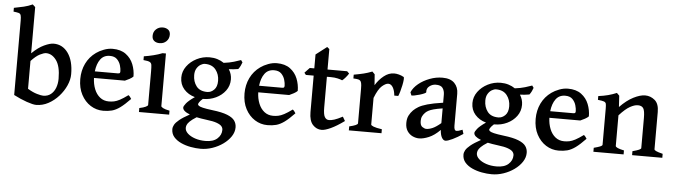

<svg xmlns="http://www.w3.org/2000/svg" viewBox="-55 -999 5219 1484"><g transform="rotate(5 2554.0 -257.5)"><path d="M238.8 14.6Q214.8 14.6 165.5 -2.4Q116.2 -19.5 63.5 -46.9V-623Q63.5 -653.3 59.3 -665.8Q55.2 -678.2 42.2 -681.9Q29.3 -685.5 2.4 -688.5V-717.8Q43.9 -725.6 78.1 -733.6Q112.3 -741.7 145.5 -756.8Q149.4 -753.4 157.7 -745.6Q166 -737.8 166 -737.8V-379.4Q214.8 -427.2 260 -448Q305.2 -468.8 333 -468.8Q403.3 -468.8 445.8 -408.7Q488.3 -348.6 488.3 -245.1Q488.3 -202.6 468 -157.2Q447.8 -111.8 412.8 -72.8Q377.9 -33.7 333 -9.5Q288.1 14.6 238.8 14.6ZM286.6 -61Q322.8 -61 346.7 -80.6Q370.6 -100.1 382.6 -132.1Q394.5 -164.1 394.5 -201.7Q394.5 -299.3 360.8 -345Q327.1 -390.6 281.7 -390.6Q264.6 -390.6 234.1 -375.5Q203.6 -360.4 166 -319.8V-104Q205.1 -80.1 238.3 -70.6Q271.5 -61 286.6 -61Z M759.3 14.6Q705.6 14.6 660.6 -13.9Q615.7 -42.5 588.6 -94Q561.5 -145.5 561.5 -214.4Q561.5 -280.3 587.9 -335Q614.3 -389.6 664.6 -425.3Q689 -442.9 723.1 -455.8Q757.3 -468.8 790.5 -468.8Q854.5 -468.8 894 -439.2Q933.6 -409.7 951.7 -364Q969.7 -318.4 969.7 -269.5Q960.9 -259.8 941.4 -249Q921.9 -238.3 906.2 -231.9H666.5Q668 -184.1 683.6 -145.3Q699.2 -106.4 727.8 -83.7Q756.3 -61 796.4 -61Q816.9 -61 836.4 -64.9Q856 -68.8 881.1 -82Q906.2 -95.2 943.8 -122.6Q950.2 -119.1 957.5 -109.1Q964.8 -99.1 966.8 -95.2Q922.4 -48.8 889.6 -25.1Q856.9 -1.5 826.7 6.6Q796.4 14.6 759.3 14.6ZM668.5 -283.2H846.7Q857.9 -283.2 861.6 -286.9Q865.2 -290.5 865.2 -300.8Q865.2 -319.8 857.7 -346.2Q850.1 -372.6 830.6 -392.6Q811 -412.6 774.4 -412.6Q727.1 -412.6 701.2 -377.4Q675.3 -342.3 668.5 -283.2Z M1147.5 -543.9Q1122.1 -543.9 1105.7 -556.9Q1089.4 -569.8 1089.4 -595.7Q1089.4 -627.4 1110.8 -647.2Q1132.3 -667 1162.6 -667Q1187 -667 1204.1 -654.5Q1221.2 -642.1 1221.2 -615.7Q1221.2 -584.5 1200.2 -564.2Q1179.2 -543.9 1147.5 -543.9ZM1035.6 0V-30.8Q1068.8 -37.6 1085.2 -45.9Q1101.6 -54.2 1101.6 -60.5V-319.8Q1101.6 -353.5 1099.4 -370.1Q1097.2 -386.7 1083.7 -393.3Q1070.3 -399.9 1035.6 -402.8V-432.1Q1073.7 -438 1110.6 -447.3Q1147.5 -456.5 1177.7 -468.8H1204.1V-60.5Q1204.1 -54.7 1219.2 -46.1Q1234.4 -37.6 1270 -30.8V0Z M1534.7 241.7Q1498 241.7 1457.8 234.4Q1417.5 227.1 1382.6 211.2Q1347.7 195.3 1325.9 170.2Q1304.2 145 1304.2 109.4Q1304.2 92.8 1314 75Q1323.7 57.1 1350.6 35.2Q1377.4 13.2 1429.2 -15.1Q1373.5 -36.6 1373.5 -64.9Q1373.5 -74.7 1391.1 -97.2Q1408.7 -119.6 1456.1 -152.3Q1403.3 -167 1370.8 -204.1Q1338.4 -241.2 1338.4 -293.9Q1338.4 -341.8 1367.4 -381.6Q1396.5 -421.4 1443.4 -445.1Q1490.2 -468.8 1543.5 -468.8Q1575.7 -468.8 1604 -460Q1632.3 -451.2 1654.8 -435.5Q1699.7 -440.9 1733.6 -451.2Q1767.6 -461.4 1787.1 -468.8L1799.3 -451.7Q1795.4 -439.9 1788.3 -425Q1781.2 -410.2 1771.5 -397.9Q1754.9 -395 1737.3 -393.1Q1719.7 -391.1 1698.7 -390.1Q1721.7 -354 1721.7 -313Q1721.7 -263.2 1693.4 -225.1Q1665 -187 1619.6 -165.5Q1574.2 -144 1522.5 -144H1518.6Q1498.5 -126 1491.9 -114.7Q1485.4 -103.5 1485.4 -100.6Q1485.4 -94.2 1492.9 -88.1Q1500.5 -82 1525.1 -75.9Q1549.8 -69.8 1600.6 -63.5Q1675.3 -54.7 1716.6 -38.1Q1757.8 -21.5 1773.9 1.5Q1790 24.4 1790 53.7Q1790 90.3 1767.6 124Q1745.1 157.7 1708 184.3Q1670.9 210.9 1625.7 226.3Q1580.6 241.7 1534.7 241.7ZM1547.9 -200.2Q1576.7 -200.2 1600.3 -223.4Q1624 -246.6 1624 -293Q1624 -343.3 1595.7 -379.2Q1567.4 -415 1512.2 -415Q1496.1 -415 1478.5 -404.5Q1460.9 -394 1448.5 -373.5Q1436 -353 1436 -321.8Q1436 -271.5 1463.1 -235.8Q1490.2 -200.2 1547.9 -200.2ZM1566.4 178.2Q1627 178.2 1658.4 149.7Q1689.9 121.1 1689.9 81.5Q1689.9 66.9 1679.9 54.2Q1669.9 41.5 1641.8 31Q1613.8 20.5 1559.6 14.2Q1538.1 11.7 1519 8.3Q1500 4.9 1483.4 1.5Q1448.2 23.4 1431.9 39.8Q1415.5 56.2 1411.1 68.4Q1406.7 80.6 1406.7 90.3Q1406.7 113.8 1428.2 133.8Q1449.7 153.8 1485.8 166Q1522 178.2 1566.4 178.2Z M2033.7 14.6Q1980 14.6 1935.1 -13.9Q1890.1 -42.5 1863 -94Q1835.9 -145.5 1835.9 -214.4Q1835.9 -280.3 1862.3 -335Q1888.7 -389.6 1939 -425.3Q1963.4 -442.9 1997.6 -455.8Q2031.7 -468.8 2064.9 -468.8Q2128.9 -468.8 2168.5 -439.2Q2208 -409.7 2226.1 -364Q2244.1 -318.4 2244.1 -269.5Q2235.4 -259.8 2215.8 -249Q2196.3 -238.3 2180.7 -231.9H1940.9Q1942.4 -184.1 1958 -145.3Q1973.6 -106.4 2002.2 -83.7Q2030.8 -61 2070.8 -61Q2091.3 -61 2110.8 -64.9Q2130.4 -68.8 2155.5 -82Q2180.7 -95.2 2218.3 -122.6Q2224.6 -119.1 2231.9 -109.1Q2239.3 -99.1 2241.2 -95.2Q2196.8 -48.8 2164.1 -25.1Q2131.3 -1.5 2101.1 6.6Q2070.8 14.6 2033.7 14.6ZM1942.9 -283.2H2121.1Q2132.3 -283.2 2136 -286.9Q2139.6 -290.5 2139.6 -300.8Q2139.6 -319.8 2132.1 -346.2Q2124.5 -372.6 2105 -392.6Q2085.4 -412.6 2048.8 -412.6Q2001.5 -412.6 1975.6 -377.4Q1949.7 -342.3 1942.9 -283.2Z M2453.6 14.6Q2414.1 14.6 2385.3 -16.4Q2356.4 -47.4 2356.4 -115.2V-397.9H2295.9L2283.2 -414.1L2321.3 -454.1H2356.4V-562L2441.4 -627.4L2459 -612.8V-454.1H2611.3L2627.9 -437.5Q2618.7 -422.4 2603.5 -404.8Q2588.4 -387.2 2578.6 -380.9Q2566.9 -386.7 2543.2 -392.3Q2519.5 -397.9 2489.3 -397.9H2459V-159.7Q2459 -106.4 2470.7 -86.2Q2482.4 -65.9 2504.4 -65.9Q2521.5 -65.9 2545.2 -73.2Q2568.8 -80.6 2608.9 -101.6L2627.9 -69.3Q2568.8 -26.4 2524.2 -5.9Q2479.5 14.6 2453.6 14.6Z M2664.1 0V-30.8Q2730 -45.9 2730 -60.5V-327.6Q2730 -359.9 2726.6 -372.6Q2723.1 -385.3 2718.8 -389.6Q2712.4 -396.5 2701.9 -398.9Q2691.4 -401.4 2664.1 -402.8V-432.1Q2710.4 -440.4 2740.5 -447.8Q2770.5 -455.1 2805.7 -468.8L2825.2 -449.2L2831.5 -365.2Q2857.9 -408.7 2895.5 -438.7Q2933.1 -468.8 2975.1 -468.8Q2992.7 -468.8 3012.2 -463.6Q3031.7 -458.5 3049.8 -448.2Q3054.2 -445.3 3052.7 -427Q3051.3 -408.7 3046.1 -383.8Q3041 -358.9 3034.2 -335.2Q3027.3 -311.5 3021.5 -298.3H2990.7Q2986.8 -337.9 2972.7 -361.8Q2958.5 -385.7 2936.5 -385.7Q2917 -385.7 2888.4 -361.3Q2859.9 -336.9 2832.5 -266.6V-60.5Q2832.5 -53.2 2852.1 -45.4Q2871.6 -37.6 2917.5 -30.8V0Z M3210.4 14.6Q3184.6 14.6 3159.4 2.9Q3134.3 -8.8 3117.9 -33.4Q3101.6 -58.1 3101.6 -95.7Q3101.6 -130.4 3113.8 -154.1Q3126 -177.7 3144 -195.8Q3159.7 -211.4 3183.1 -225.6Q3206.5 -239.7 3250.5 -252.4Q3294.4 -265.1 3371.6 -276.4V-337.9Q3371.6 -369.1 3356.9 -390.1Q3342.3 -411.1 3301.8 -410.2Q3275.9 -409.7 3253.7 -392.6Q3231.4 -375.5 3234.4 -346.2Q3234.9 -341.8 3220.2 -335.2Q3205.6 -328.6 3184.8 -322.5Q3164.1 -316.4 3146 -313Q3127.9 -309.6 3122.1 -311L3112.8 -335Q3128.4 -371.6 3165.5 -401.9Q3202.6 -432.1 3251.5 -450.4Q3300.3 -468.8 3350.1 -468.8Q3412.6 -468.8 3443.4 -437Q3474.1 -405.3 3474.1 -355V-106.4Q3474.1 -68.4 3493.7 -68.4Q3500.5 -68.4 3510 -71Q3519.5 -73.7 3539.1 -81.5L3548.8 -49.8Q3507.3 -21.5 3469.5 -3.4Q3431.6 14.6 3415 14.6Q3397.9 14.6 3386 -6.8Q3374 -28.3 3372.1 -65.4Q3328.1 -21 3285.2 -3.2Q3242.2 14.6 3210.4 14.6ZM3258.8 -63.5Q3280.8 -63.5 3307.9 -75.2Q3335 -86.9 3371.6 -118.2V-232.4Q3327.6 -225.6 3302 -218.5Q3276.4 -211.4 3262.5 -203.6Q3248.5 -195.8 3239.3 -186.5Q3226.6 -173.8 3218.8 -158.4Q3210.9 -143.1 3210.9 -121.6Q3210.9 -86.4 3228.5 -75Q3246.1 -63.5 3258.8 -63.5Z M3793.5 241.7Q3756.8 241.7 3716.6 234.4Q3676.3 227.1 3641.4 211.2Q3606.4 195.3 3584.7 170.2Q3563 145 3563 109.4Q3563 92.8 3572.8 75Q3582.5 57.1 3609.4 35.2Q3636.2 13.2 3688 -15.1Q3632.3 -36.6 3632.3 -64.9Q3632.3 -74.7 3649.9 -97.2Q3667.5 -119.6 3714.8 -152.3Q3662.1 -167 3629.6 -204.1Q3597.2 -241.2 3597.2 -293.9Q3597.2 -341.8 3626.2 -381.6Q3655.3 -421.4 3702.1 -445.1Q3749 -468.8 3802.2 -468.8Q3834.5 -468.8 3862.8 -460Q3891.1 -451.2 3913.6 -435.5Q3958.5 -440.9 3992.4 -451.2Q4026.4 -461.4 4045.9 -468.8L4058.1 -451.7Q4054.2 -439.9 4047.1 -425Q4040 -410.2 4030.3 -397.9Q4013.7 -395 3996.1 -393.1Q3978.5 -391.1 3957.5 -390.1Q3980.5 -354 3980.5 -313Q3980.5 -263.2 3952.1 -225.1Q3923.8 -187 3878.4 -165.5Q3833 -144 3781.2 -144H3777.3Q3757.3 -126 3750.7 -114.7Q3744.1 -103.5 3744.1 -100.6Q3744.1 -94.2 3751.7 -88.1Q3759.3 -82 3783.9 -75.9Q3808.6 -69.8 3859.4 -63.5Q3934.1 -54.7 3975.3 -38.1Q4016.6 -21.5 4032.7 1.5Q4048.8 24.4 4048.8 53.7Q4048.8 90.3 4026.4 124Q4003.9 157.7 3966.8 184.3Q3929.7 210.9 3884.5 226.3Q3839.4 241.7 3793.5 241.7ZM3806.6 -200.2Q3835.4 -200.2 3859.1 -223.4Q3882.8 -246.6 3882.8 -293Q3882.8 -343.3 3854.5 -379.2Q3826.2 -415 3771 -415Q3754.9 -415 3737.3 -404.5Q3719.7 -394 3707.3 -373.5Q3694.8 -353 3694.8 -321.8Q3694.8 -271.5 3721.9 -235.8Q3749 -200.2 3806.6 -200.2ZM3825.2 178.2Q3885.7 178.2 3917.2 149.7Q3948.7 121.1 3948.7 81.5Q3948.7 66.9 3938.7 54.2Q3928.7 41.5 3900.6 31Q3872.6 20.5 3818.4 14.2Q3796.9 11.7 3777.8 8.3Q3758.8 4.9 3742.2 1.5Q3707 23.4 3690.7 39.8Q3674.3 56.2 3669.9 68.4Q3665.5 80.6 3665.5 90.3Q3665.5 113.8 3687 133.8Q3708.5 153.8 3744.6 166Q3780.8 178.2 3825.2 178.2Z M4292.5 14.6Q4238.8 14.6 4193.8 -13.9Q4148.9 -42.5 4121.8 -94Q4094.7 -145.5 4094.7 -214.4Q4094.7 -280.3 4121.1 -335Q4147.5 -389.6 4197.8 -425.3Q4222.2 -442.9 4256.3 -455.8Q4290.5 -468.8 4323.7 -468.8Q4387.7 -468.8 4427.2 -439.2Q4466.8 -409.7 4484.9 -364Q4502.9 -318.4 4502.9 -269.5Q4494.1 -259.8 4474.6 -249Q4455.1 -238.3 4439.5 -231.9H4199.7Q4201.2 -184.1 4216.8 -145.3Q4232.4 -106.4 4261 -83.7Q4289.6 -61 4329.6 -61Q4350.1 -61 4369.6 -64.9Q4389.2 -68.8 4414.3 -82Q4439.5 -95.2 4477.1 -122.6Q4483.4 -119.1 4490.7 -109.1Q4498 -99.1 4500 -95.2Q4455.6 -48.8 4422.9 -25.1Q4390.1 -1.5 4359.9 6.6Q4329.6 14.6 4292.5 14.6ZM4201.7 -283.2H4379.9Q4391.1 -283.2 4394.8 -286.9Q4398.4 -290.5 4398.4 -300.8Q4398.4 -319.8 4390.9 -346.2Q4383.3 -372.6 4363.8 -392.6Q4344.2 -412.6 4307.6 -412.6Q4260.3 -412.6 4234.4 -377.4Q4208.5 -342.3 4201.7 -283.2Z M4561.5 0V-30.8Q4593.8 -39.1 4610.6 -45.9Q4627.4 -52.7 4627.4 -60.5V-339.8Q4627.4 -365.2 4624.8 -377.4Q4622.1 -389.6 4608.4 -394.5Q4594.7 -399.4 4561.5 -402.8V-432.1Q4603.5 -437.5 4637 -446.3Q4670.4 -455.1 4703.1 -468.8L4722.7 -449.2L4728 -361.8Q4780.3 -416 4832.3 -442.4Q4884.3 -468.8 4922.4 -468.8Q4964.4 -468.8 4997.3 -441.2Q5030.3 -413.6 5030.3 -349.6V-60.5Q5030.3 -54.2 5043.9 -47.4Q5057.6 -40.5 5096.2 -30.8V0H4861.8V-30.8Q4897 -40 4912.4 -47.1Q4927.7 -54.2 4927.7 -60.5V-294.4Q4927.7 -350.1 4915.5 -369.1Q4903.3 -388.2 4872.6 -388.2Q4847.2 -388.2 4812.3 -368.9Q4777.3 -349.6 4730 -297.4V-60.5Q4730 -44.4 4795.9 -30.8V0Z"/></g></svg>

Font: David Libre Medium
Style: Regular
Weight: 500
Designer: Ismar David, J. Victor Gaultney, Annie Olsen and Meir Sadan
Foundry: Monotype Imaging Inc. & SIL International
Version: Version 1.100; ttfautohint (v1.8.4.7-5d5b)